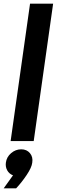

<svg xmlns="http://www.w3.org/2000/svg" viewBox="-38 -770 407 1048"><path d="M20 0 126 -750H252L146 0ZM33 187Q12 179 1.5 160Q-9 141 -6 118Q-2 87 22.5 66Q47 45 78 45Q108 45 125.5 66Q143 87 138 118Q135 144 108 184.5Q81 225 50 258H-18Z"/></svg>

Font: Oakes Grotesk
Style: Bold Italic
Weight: 600
Italic angle: -8°
Designer: Samuel Oakes
Foundry: Samuel Oakes
Version: Version 1.000;PS 001.000;hotconv 1.0.88;makeotf.lib2.5.64775